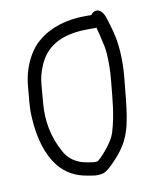

<svg xmlns="http://www.w3.org/2000/svg" viewBox="-77 -708 647 784"><g transform="rotate(-10 246.5 -316.0)"><path d="M383.8 -496.1C387.1 -480.7 389 -454.1 389 -417.5C389 -400.8 387.7 -378.6 385.1 -351.2C377.8 -276.1 373.7 -213.4 352.6 -144.7C346.7 -125.6 332.8 -103 311.4 -77.8C290.6 -52.4 276 -40.9 273.5 -40.3C258.8 -37.5 247.9 -41.1 230.4 -43.9C189 -50.4 155.5 -72.5 137.6 -108.3C103.2 -171.4 89.6 -239.5 96.5 -314.9C98.2 -333.3 100.1 -356.7 102.4 -385.2C104.5 -412.6 110.3 -436.9 120.1 -459.8C149.9 -537.9 216.2 -578 328.5 -578H357.5C360 -578 359.4 -577.8 364.1 -578.8C369.1 -561.4 375.8 -533.6 383.8 -496.1ZM326.3 -633C250.8 -633 180.9 -612.1 131.8 -570.3C89.9 -537.9 53.2 -467.8 47.4 -390.6C43.7 -341 37.8 -311 40.6 -262.8C45.7 -174.5 66.7 -105.5 105.2 -56.7C134.7 -19.6 175.2 2.6 223.2 9.9C242.2 12.8 258.1 18.3 284.7 12.8C302.6 9 322.2 -9.7 349.2 -39.6C408 -104.2 420.3 -160.3 431.9 -268.2C440 -342.4 444 -389.9 444 -412.5C444 -493 438.4 -526.8 411.6 -610.8C403.8 -635.2 386.3 -656.9 362.2 -642.8C358.3 -640.5 355.1 -637.4 352.8 -633Z"/></g></svg>

Font: MewTooHand
Style: BdCond
Weight: 400
Designer: Mew Too, Robert Jablonski
Version: Version 0.77